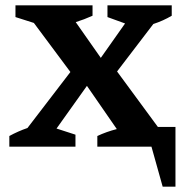

<svg xmlns="http://www.w3.org/2000/svg" viewBox="-20 -550 703 720"><path d="M15 0V-40Q48 -58 83 -70L244 -280L107 -464L38 -486V-530H327V-491Q296 -477 264 -467L358 -333L449 -462L383 -486V-530H624V-491Q592 -472 555 -460L419 -282L572 -74H638V150H590L548 0H345V-40Q379 -56 418 -66L306 -228L192 -68L263 -45V0Z"/></svg>

Font: Piazzolla SC SemiBold
Style: Regular
Weight: 600
Designer: Juan Pablo del Peral
Foundry: Huerta Tipografica
Version: Version 1.330